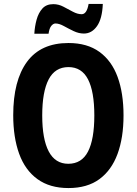

<svg xmlns="http://www.w3.org/2000/svg" viewBox="-20 -943 693 973"><path d="M606 -358Q606 -245 575.5 -162.5Q545 -80 483.5 -35Q422 10 327 10Q232 10 169.5 -35.5Q107 -81 77 -164Q47 -247 47 -359Q47 -535 117 -630Q187 -725 327 -725Q422 -725 484 -680Q546 -635 576 -553Q606 -471 606 -358ZM194 -358Q194 -238 227 -175.5Q260 -113 326 -113Q394 -113 426 -175Q458 -237 458 -358Q458 -479 426 -541Q394 -603 327 -603Q259 -603 226.5 -540.5Q194 -478 194 -358ZM154 -772Q156 -809 165.5 -843.5Q175 -878 195 -900Q215 -922 250 -922Q277 -922 301.5 -909Q326 -896 349.5 -883.5Q373 -871 394 -871Q420 -871 429 -923H501Q498 -848 471.5 -810.5Q445 -773 405 -773Q379 -773 353 -785.5Q327 -798 303.5 -811Q280 -824 261 -824Q250 -824 240 -812Q230 -800 226 -772Z"/></svg>

Font: Noto Sans Lao Condensed
Style: Bold
Weight: 700
Width: 3
Designer: Monotype Design Team
Foundry: Monotype Imaging Inc.
Version: Version 2.003; ttfautohint (v1.8.4.7-5d5b)